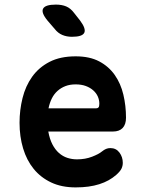

<svg xmlns="http://www.w3.org/2000/svg" viewBox="-20 -805 640 835"><path d="M460 -161Q485 -161 499.5 -141.5Q514 -122 514 -97Q514 -83 508 -71Q502 -59 485 -44Q470 -31 452 -21Q434 -11 412 -4Q390 3 364.5 6.5Q339 10 309 10Q248 10 202.5 -11.5Q157 -33 126.5 -70.5Q96 -108 80.5 -159.5Q65 -211 65 -271Q65 -326 78 -378.5Q91 -431 120 -471.5Q149 -512 195.5 -536Q242 -560 309 -560Q370 -560 411.5 -538Q453 -516 479 -479Q505 -442 516.5 -393.5Q528 -345 528 -293Q528 -264 513.5 -248.5Q499 -233 471 -233H190Q196 -200 208 -177Q220 -154 236.5 -139.5Q253 -125 273 -118.5Q293 -112 315 -112Q351 -112 380.5 -123.5Q410 -135 423 -146Q433 -154 441.5 -157.5Q450 -161 460 -161ZM399 -334Q405 -334 408.5 -338Q412 -342 412 -354Q412 -370 405.5 -385Q399 -400 385.5 -412Q372 -424 353 -431Q334 -438 309 -438Q284 -438 264.5 -430.5Q245 -423 230 -409.5Q215 -396 205.5 -377Q196 -358 191 -334ZM187 -715Q158 -750 167.5 -767.5Q177 -785 223 -785Q249 -785 268 -777Q287 -769 302 -749L328 -716Q355 -680 346.5 -662.5Q338 -645 293 -645Q270 -645 251 -653Q232 -661 218 -679Z"/></svg>

Font: Maple Mono
Style: Bold
Weight: 700
Monospace: yes
Designer: subframe7536
Version: Version 7.200